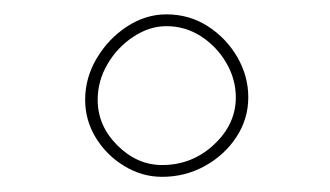

<svg xmlns="http://www.w3.org/2000/svg" viewBox="-20 -816 450 262"><path d="M318.8 -683.1Q318.8 -653.8 302.7 -629.2Q286.6 -604.5 259.8 -589.6Q232.9 -574.7 201.2 -574.7Q173.8 -574.7 149.7 -589.4Q125.5 -604 110.8 -627.9Q96.2 -651.9 96.2 -679.7Q96.2 -710 112.1 -736.6Q127.9 -763.2 153.3 -779.8Q178.7 -796.4 207 -796.4Q238.3 -796.4 263.4 -780.3Q288.6 -764.2 303.7 -738.3Q318.8 -712.4 318.8 -683.1ZM301.8 -683.1Q301.8 -708 288.8 -730.2Q275.9 -752.4 254.4 -766.4Q232.9 -780.3 207 -780.3Q184.1 -780.3 162.4 -766.1Q140.6 -752 127 -729Q113.3 -706.1 113.3 -679.7Q113.3 -644.5 140.1 -617.7Q167 -590.8 201.2 -590.8Q242.2 -590.8 272 -618.7Q301.8 -646.5 301.8 -683.1Z"/></svg>

Font: Mikhak-DS2-FD Thin
Style: Regular
Weight: 100
Designer: Amin Abedi
Version: Version 3.2